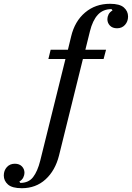

<svg xmlns="http://www.w3.org/2000/svg" viewBox="-198 -780 695 1012"><path d="M-83 212Q-134 212 -156 192.5Q-178 173 -178 145Q-178 119 -162 101Q-146 83 -120 83Q-96 83 -82.5 97Q-69 111 -69 131Q-69 142 -75 155Q-81 168 -96 177L-91 184Q-47 184 -23.5 153.5Q0 123 14 67L147 -469H57L69 -518H160L177 -588Q196 -668 250.5 -714Q305 -760 382 -760Q433 -760 455 -740.5Q477 -721 477 -693Q477 -667 461 -649Q445 -631 419 -631Q395 -631 381.5 -645Q368 -659 368 -679Q368 -691 374 -703.5Q380 -716 395 -725L390 -732Q345 -732 317.5 -702Q290 -672 276 -615L252 -518H361L348 -469H239L113 40Q93 119 42 165.5Q-9 212 -83 212Z"/></svg>

Font: IBM Plex Serif Text
Style: Italic
Weight: 450
Italic angle: -14°
Designer: Mike Abbink, Paul van der Laan, Pieter van Rosmalen
Foundry: Bold Monday
Version: Version 3.001